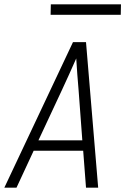

<svg xmlns="http://www.w3.org/2000/svg" viewBox="-24 -864 594 884"><path d="M-4 0 312 -670H372L428 0H372L359 -170H131L52 0ZM355 -218 338 -447Q335 -484 332 -521Q329 -558 327 -595Q311 -558 294 -521Q277 -484 260 -447L153 -218ZM532 -796H209L210 -844H533Z"/></svg>

Font: Lode Dark Term
Style: Italic
Weight: 400
Italic angle: -11°
Monospace: yes
Designer: Belleve Invis
Foundry: Belleve Invis
Version: Version 29.2.0